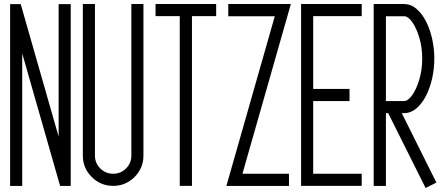

<svg xmlns="http://www.w3.org/2000/svg" viewBox="-20 -907 2187 945"><path d="M328.1 8.3H275.9L89.4 -644V8.3H29.8V-886.7H82L268.6 -234.4V-886.7H328.1Z M537.1 7.8Q475.1 7.8 431.4 -35.9Q387.7 -79.6 387.7 -141.1V-887.2H447.3V-141.1Q447.3 -104 473.6 -77.9Q500 -51.8 537.1 -51.8Q574.2 -51.8 600.3 -77.9Q626.5 -104 626.5 -141.1V-887.2H686V-141.1Q686 -79.6 642.3 -35.9Q598.6 7.8 537.1 7.8Z M924.8 7.8H864.7V-827.6H745.6V-887.2H1043.9V-827.6H924.8Z M1402.3 8.3H1094.2L1332.5 -827.1H1103.5V-887.2H1411.6L1173.3 -51.8H1402.3Z M1760.3 7.8H1461.9V-887.2H1760.3V-827.6H1521.5V-469.2H1700.2V-409.7H1521.5V-51.8H1760.3Z M2074.7 18.1 1890.6 -350.1H1879.4V8.3H1819.3V-887.2H1968.8Q2002 -887.2 2029.5 -863.8Q2057.1 -840.3 2076.9 -801.5Q2096.7 -762.7 2107.2 -714.8Q2117.7 -667 2117.7 -618.7Q2117.7 -569.8 2107.2 -522.2Q2096.7 -474.6 2076.9 -435.8Q2057.1 -397 2029.5 -373.5Q2002 -350.1 1968.8 -350.1H1957.5L2127.9 -8.3ZM1968.8 -409.7Q1988.3 -409.7 2009 -439Q2029.8 -468.3 2043.9 -515.9Q2058.1 -563.5 2058.1 -618.7Q2058.1 -673.8 2043.9 -721.4Q2029.8 -769 2009 -798.1Q1988.3 -827.1 1968.8 -827.1H1879.4V-409.7Z"/></svg>

Font: Ignotum
Style: Regular
Weight: 400
Designer: GGBot
Version: 0.10